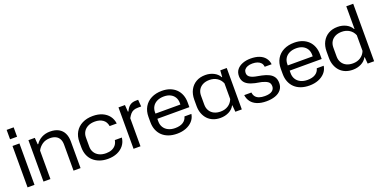

<svg xmlns="http://www.w3.org/2000/svg" viewBox="-16 -1503 4541 2288"><g transform="rotate(-20 2254.5 -359.5)"><path d="M57 0V-525H145V0ZM57 -610V-729H146V-610Z M259 0V-525H340L346 -441H353Q381 -484 428 -509Q475 -534 535 -534Q599 -534 642.5 -510Q686 -486 707.5 -442Q729 -398 729 -338V0H640V-329Q640 -374 623.5 -403Q607 -432 577.5 -446Q548 -460 508 -460Q450 -460 409.5 -432Q369 -404 347 -361V0Z M1076 9Q1018 9 971 -8Q924 -25 890.5 -56Q857 -87 839.5 -131Q822 -175 822 -230V-296Q822 -369 853.5 -422.5Q885 -476 942.5 -505Q1000 -534 1077 -534Q1145 -534 1196 -511.5Q1247 -489 1278 -448.5Q1309 -408 1316 -352H1226Q1217 -408 1177 -435.5Q1137 -463 1077 -463Q1027 -463 990.5 -445Q954 -427 934 -395Q914 -363 914 -320V-205Q914 -163 934 -130.5Q954 -98 990.5 -80Q1027 -62 1077 -62Q1117 -62 1148.5 -74.5Q1180 -87 1200.5 -112Q1221 -137 1227 -174H1316Q1310 -118 1278 -77Q1246 -36 1194.5 -13.5Q1143 9 1076 9Z M1401 0V-525H1483L1489 -439H1496Q1517 -486 1547 -508Q1577 -530 1625 -530H1652L1659 -443H1619Q1586 -443 1563 -434Q1540 -425 1523 -406Q1506 -387 1489 -356V0Z M1953 9Q1894 9 1847 -7.5Q1800 -24 1767 -55Q1734 -86 1716 -130.5Q1698 -175 1698 -230V-296Q1698 -369 1729.5 -422.5Q1761 -476 1818.5 -505Q1876 -534 1953 -534Q2009 -534 2053.5 -517.5Q2098 -501 2130 -470Q2162 -439 2179 -395.5Q2196 -352 2196 -299V-239H1776V-305H2119L2106 -287V-325Q2106 -367 2087 -398Q2068 -429 2034 -446Q2000 -463 1953 -463Q1903 -463 1866 -445Q1829 -427 1809.5 -395Q1790 -363 1790 -320V-205Q1790 -163 1810 -130.5Q1830 -98 1867 -80Q1904 -62 1953 -62Q2016 -62 2054 -86.5Q2092 -111 2103 -155H2191Q2183 -103 2149.5 -66.5Q2116 -30 2065.5 -10.5Q2015 9 1953 9Z M2503 9Q2452 9 2411 -7.5Q2370 -24 2341.5 -54.5Q2313 -85 2297 -127.5Q2281 -170 2281 -221V-302Q2281 -372 2308.5 -424Q2336 -476 2385.5 -505Q2435 -534 2503 -534Q2562 -534 2610 -509.5Q2658 -485 2681 -442H2686L2692 -525H2774V0H2692L2685 -84H2681Q2658 -40 2610 -15.5Q2562 9 2503 9ZM2530 -62Q2585 -62 2626 -88.5Q2667 -115 2686 -163V-362Q2667 -409 2626 -435.5Q2585 -462 2530 -462Q2483 -462 2448 -445Q2413 -428 2393 -396Q2373 -364 2373 -318V-206Q2373 -162 2393 -129Q2413 -96 2448 -79Q2483 -62 2530 -62Z M3085 10Q3016 10 2967.5 -10Q2919 -30 2892 -66Q2865 -102 2859 -150H2950Q2954 -117 2971 -96Q2988 -75 3017.5 -65Q3047 -55 3088 -55Q3150 -55 3180 -77Q3210 -99 3210 -136Q3210 -175 3183.5 -194Q3157 -213 3109 -225L3029 -240Q2976 -252 2942.5 -271Q2909 -290 2893 -318Q2877 -346 2877 -384Q2877 -433 2903.5 -466Q2930 -499 2975.5 -516.5Q3021 -534 3078 -534Q3142 -534 3188 -516Q3234 -498 3260.5 -464Q3287 -430 3292 -384H3204Q3201 -415 3184.5 -433.5Q3168 -452 3141 -461.5Q3114 -471 3079 -471Q3042 -471 3016.5 -461Q2991 -451 2978 -434Q2965 -417 2965 -393Q2965 -361 2988 -342.5Q3011 -324 3059 -313L3137 -298Q3190 -287 3226.5 -268Q3263 -249 3282 -219Q3301 -189 3301 -143Q3301 -93 3273 -58.5Q3245 -24 3196.5 -7Q3148 10 3085 10Z M3631 9Q3572 9 3525 -7.5Q3478 -24 3445 -55Q3412 -86 3394 -130.5Q3376 -175 3376 -230V-296Q3376 -369 3407.5 -422.5Q3439 -476 3496.5 -505Q3554 -534 3631 -534Q3687 -534 3731.5 -517.5Q3776 -501 3808 -470Q3840 -439 3857 -395.5Q3874 -352 3874 -299V-239H3454V-305H3797L3784 -287V-325Q3784 -367 3765 -398Q3746 -429 3712 -446Q3678 -463 3631 -463Q3581 -463 3544 -445Q3507 -427 3487.5 -395Q3468 -363 3468 -320V-205Q3468 -163 3488 -130.5Q3508 -98 3545 -80Q3582 -62 3631 -62Q3694 -62 3732 -86.5Q3770 -111 3781 -155H3869Q3861 -103 3827.5 -66.5Q3794 -30 3743.5 -10.5Q3693 9 3631 9Z M4181 9Q4130 9 4089 -7.5Q4048 -24 4019.5 -54.5Q3991 -85 3975 -127.5Q3959 -170 3959 -221V-302Q3959 -372 3986.5 -424Q4014 -476 4063.5 -505Q4113 -534 4181 -534Q4240 -534 4288 -509.5Q4336 -485 4359 -442H4364V-729H4452V0H4370L4363 -84H4359Q4336 -40 4288 -15.5Q4240 9 4181 9ZM4208 -62Q4263 -62 4304 -88.5Q4345 -115 4364 -163V-362Q4345 -409 4304 -435.5Q4263 -462 4208 -462Q4161 -462 4126 -445Q4091 -428 4071 -396Q4051 -364 4051 -318V-206Q4051 -162 4071 -129Q4091 -96 4126 -79Q4161 -62 4208 -62Z"/></g></svg>

Font: Hubot Sans
Style: Regular
Weight: 400
Designer: Deni Anggara
Foundry: GitHub, Inc., Subsidiary of Microsoft Corporation
Version: Version 2.000